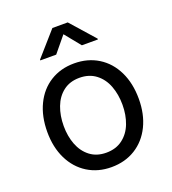

<svg xmlns="http://www.w3.org/2000/svg" viewBox="-140 -866 879 982"><g transform="rotate(-20 300.0 -375.0)"><path d="M50.8 -269.5Q50.8 -354 81.8 -418.2Q112.8 -482.4 169.2 -517.6Q225.6 -552.7 299.3 -552.7Q373 -552.7 429.7 -517.6Q486.3 -482.4 517.6 -418.2Q548.8 -354 548.8 -269.5Q548.8 -186 517.6 -122.3Q486.3 -58.6 429.7 -23.4Q373 11.7 299.3 11.7Q226.1 11.7 169.7 -23.4Q113.3 -58.6 82 -122.3Q50.8 -186 50.8 -269.5ZM460 -269.5Q460 -325.7 442.4 -372.1Q424.8 -418.5 388.4 -446.3Q352.1 -474.1 299.3 -474.1Q247.1 -474.1 211.2 -446.5Q175.3 -418.9 157.7 -372.3Q140.1 -325.7 140.1 -269.5Q140.1 -213.9 157.7 -168Q175.3 -122.1 211.2 -94.5Q247.1 -66.9 299.3 -66.9Q352.1 -66.9 388.4 -94.5Q424.8 -122.1 442.4 -168Q460 -213.9 460 -269.5ZM142.6 -626V-630.4L257.3 -760.7H340.8L456.1 -630.4V-626H368.7L299.3 -711.4L229 -626Z"/></g></svg>

Font: Inter RS Variable
Style: Regular
Weight: 400
Designer: Rasmus Andersson (customised by Maria Ramos and Noel Pretorius)
Foundry: rsms
Version: Version 3.001;Glyphs 3.2.3 (3260)